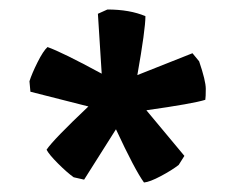

<svg xmlns="http://www.w3.org/2000/svg" viewBox="-20 -748 495 404"><path d="M399 -619Q413 -578 413 -561Q413 -544 412 -538Q387 -530 288 -516L368 -420L356 -401Q342 -390 318.5 -377.5Q295 -365 283 -364Q264 -390 224 -476L157 -370L135 -375Q121 -385 102 -404Q83 -423 78 -433Q92 -454 166 -524L44 -555L42 -577Q47 -593 59 -617Q71 -641 80 -649Q111 -638 194 -593L186 -719L206 -728Q253 -728 286 -714Q286 -686 269 -590L385 -636Z"/></svg>

Font: Buenard
Style: Bold
Weight: 700
Foundry: FontFuror
Version: Version 1.002 2011